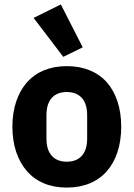

<svg xmlns="http://www.w3.org/2000/svg" viewBox="-20 -836 604 868"><path d="M282 12C205 12 144 -14 102 -62C60 -110 36 -179 36 -263C36 -347 60 -416 102 -464C144 -511 205 -537 282 -537C359 -537 421 -511 463 -464C505 -416 528 -347 528 -263C528 -179 505 -110 463 -62C421 -14 359 12 282 12ZM282 -105C341 -105 374 -142 374 -209V-316C374 -383 341 -420 282 -420C223 -420 190 -383 190 -316V-209C190 -142 223 -105 282 -105ZM132 -755 255 -816 354 -622 266 -579Z"/></svg>

Font: Plexus Sans Bold
Style: Regular
Weight: 700
Version: Version 2.001;PS 002.001;hotconv 1.0.70;makeotf.lib2.5.58329